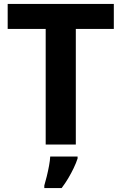

<svg xmlns="http://www.w3.org/2000/svg" viewBox="-20 -734 617 975"><path d="M212 0V-587H19V-714H558V-587H365V0ZM374 71Q366 95 354 120Q342 145 327 170.5Q312 196 293 221H205V208Q211 188 217.5 161.5Q224 135 229 108Q234 81 235 61H374Z"/></svg>

Font: Noto Sans Symbols
Style: Bold
Weight: 700
Version: Version 2.002